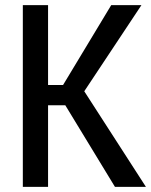

<svg xmlns="http://www.w3.org/2000/svg" viewBox="-20 -731 592 751"><path d="M235.4 -319.3Q218.8 -319.3 168 -319.3Q168 -239.3 168 0Q143.6 0 69.3 0Q69.3 -33.2 69.3 -84Q69.3 -233.4 69.3 -533.2Q69.3 -578.1 69.3 -710.9Q93.8 -710.9 168 -710.9Q168 -632.8 168 -398.4Q182.6 -398.4 226.6 -398.4Q274.4 -476.6 415 -710.9Q444.3 -710.9 533.2 -710.9Q477.5 -627 309.6 -374Q370.1 -280.3 550.8 0Q520.5 0 429.7 0Q380.9 -80.1 235.4 -319.3Z"/></svg>

Font: Noto Sans Hebrew DECATHLON 
Style: Regular
Weight: 400
Designer: Monotype Design team
Version: Version 1.03 uh